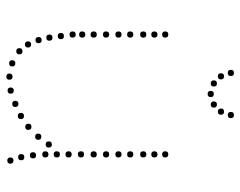

<svg xmlns="http://www.w3.org/2000/svg" viewBox="-98 -674 775 620"><g transform="rotate(90 290.0 -364.5)"><path d="M479 -289Q489 -289 489 -279Q489 -269 479 -269Q469 -269 469 -279Q469 -289 479 -289ZM479 -329Q489 -329 489 -319Q489 -309 479 -309Q469 -309 469 -319Q469 -329 479 -329ZM479 -369Q489 -369 489 -359Q489 -349 479 -349Q469 -349 469 -359Q469 -369 479 -369ZM479 -407Q489 -407 489 -397Q489 -387 479 -387Q469 -387 469 -397Q469 -407 479 -407ZM479 -449Q489 -449 489 -439Q489 -429 479 -429Q469 -429 469 -439Q469 -449 479 -449ZM479 -485Q489 -485 489 -475Q489 -465 479 -465Q469 -465 469 -475Q469 -485 479 -485ZM479 -520Q489 -520 489 -510Q489 -500 479 -500Q469 -500 469 -510Q469 -520 479 -520ZM499 -20Q509 -20 509 -10Q509 0 499 0Q489 0 489 -10Q489 -20 499 -20ZM479 -133Q489 -133 489 -123Q489 -113 479 -113Q469 -113 469 -123Q469 -133 479 -133ZM479 -170Q489 -170 489 -160Q489 -150 479 -150Q469 -150 469 -160Q469 -170 479 -170ZM479 -208Q489 -208 489 -198Q489 -188 479 -188Q469 -188 469 -198Q469 -208 479 -208ZM479 -248Q489 -248 489 -238Q489 -228 479 -228Q469 -228 469 -238Q469 -248 479 -248ZM482 -93Q492 -93 492 -83Q492 -73 482 -73Q472 -73 472 -83Q472 -93 482 -93ZM488 -55Q498 -55 498 -45Q498 -35 488 -35Q478 -35 478 -45Q478 -55 488 -55ZM92 -289Q102 -289 102 -279Q102 -269 92 -269Q82 -269 82 -279Q82 -289 92 -289ZM92 -329Q102 -329 102 -319Q102 -309 92 -309Q82 -309 82 -319Q82 -329 92 -329ZM92 -369Q102 -369 102 -359Q102 -349 92 -349Q82 -349 82 -359Q82 -369 92 -369ZM92 -407Q102 -407 102 -397Q102 -387 92 -387Q82 -387 82 -397Q82 -407 92 -407ZM92 -449Q102 -449 102 -439Q102 -429 92 -429Q82 -429 82 -439Q82 -449 92 -449ZM92 -485Q102 -485 102 -475Q102 -465 92 -465Q82 -465 82 -475Q82 -485 92 -485ZM92 -520Q102 -520 102 -510Q102 -500 92 -500Q82 -500 82 -510Q82 -520 92 -520ZM273 -21Q283 -21 283 -11Q283 -1 273 -1Q263 -1 263 -11Q263 -21 273 -21ZM228 -17Q238 -17 238 -7Q238 3 228 3Q218 3 218 -7Q218 -17 228 -17ZM185 -26Q195 -26 195 -16Q195 -6 185 -6Q175 -6 175 -16Q175 -26 185 -26ZM146 -49Q156 -49 156 -39Q156 -29 146 -29Q136 -29 136 -39Q136 -49 146 -49ZM124 -77Q134 -77 134 -67Q134 -57 124 -57Q114 -57 114 -67Q114 -77 124 -77ZM102 -146Q112 -146 112 -136Q112 -126 102 -126Q92 -126 92 -136Q92 -146 102 -146ZM97 -183Q107 -183 107 -173Q107 -163 97 -163Q87 -163 87 -173Q87 -183 97 -183ZM110 -111Q120 -111 120 -101Q120 -91 110 -91Q100 -91 100 -101Q100 -111 110 -111ZM92 -221Q102 -221 102 -211Q102 -201 92 -201Q82 -201 82 -211Q82 -221 92 -221ZM316 -36Q326 -36 326 -26Q326 -16 316 -16Q306 -16 306 -26Q306 -36 316 -36ZM92 -252Q102 -252 102 -242Q102 -232 92 -232Q82 -232 82 -242Q82 -252 92 -252ZM355 -54Q365 -54 365 -44Q365 -34 355 -34Q345 -34 345 -44Q345 -54 355 -54ZM390 -78Q400 -78 400 -68Q400 -58 390 -58Q380 -58 380 -68Q380 -78 390 -78ZM422 -110Q432 -110 432 -100Q432 -90 422 -90Q412 -90 412 -100Q412 -110 422 -110ZM447 -144Q457 -144 457 -134Q457 -124 447 -124Q437 -124 437 -134Q437 -144 447 -144ZM216 -712Q206 -712 206 -722Q206 -732 216 -732Q226 -732 226 -722Q226 -712 216 -712ZM227 -680Q217 -680 217 -690Q217 -700 227 -700Q237 -700 237 -690Q237 -680 227 -680ZM250 -657Q240 -657 240 -667Q240 -677 250 -677Q260 -677 260 -667Q260 -657 250 -657ZM284 -647Q274 -647 274 -657Q274 -667 284 -667Q294 -667 294 -657Q294 -647 284 -647ZM352 -712Q342 -712 342 -722Q342 -732 352 -732Q362 -732 362 -722Q362 -712 352 -712ZM341 -680Q331 -680 331 -690Q331 -700 341 -700Q351 -700 351 -690Q351 -680 341 -680ZM318 -657Q308 -657 308 -667Q308 -677 318 -677Q328 -677 328 -667Q328 -657 318 -657Z"/></g></svg>

Font: Raleway Dots
Style: Regular
Weight: 400
Designer: Matt McInerney, Pablo Impallari, Rodrigo Fuenzalida, Brenda Gallo
Foundry: Matt McInerney, Pablo Impallari, Rodrigo Fuenzalida, Brenda Gallo
Version: Version 1.000